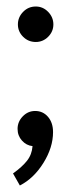

<svg xmlns="http://www.w3.org/2000/svg" viewBox="-20 -477 214 590"><path d="M144 -402Q144 -424 128 -440.5Q112 -457 90 -457Q67 -457 51 -440.5Q35 -424 35 -402Q35 -380 51 -364Q67 -348 90 -348Q112 -348 128 -364Q144 -380 144 -402ZM34 -81Q34 -60 47.5 -45Q61 -30 80 -28Q78 -2 63 17Q48 36 20 56L41 93Q84 71 113.5 23.5Q143 -24 143 -71Q143 -100 127.5 -118Q112 -136 88 -136Q66 -136 50 -119.5Q34 -103 34 -81Z"/></svg>

Font: Catamaran
Style: Regular
Weight: 400
Designer: Pria Ravichandran
Version: Version 1.000;PS 001.000;hotconv 1.0.70;makeotf.lib2.5.58329